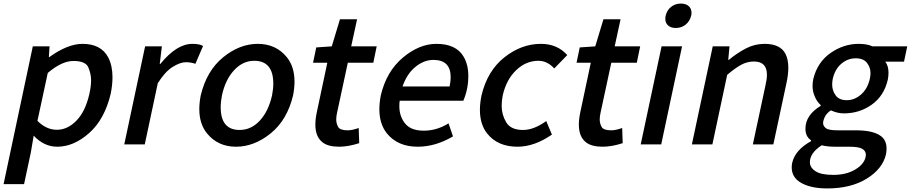

<svg xmlns="http://www.w3.org/2000/svg" viewBox="-73 -810 5109 1077"><path d="M62 223H-53L111 -550H205L201 -490H204Q307 -564 390 -564Q494 -564 534 -488Q558 -442 558 -377Q558 -334 548 -284Q514 -141 427.5 -64Q341 13 248 13Q174 13 116 -49L100 45ZM246 -82Q306 -82 356 -133.5Q406 -185 428 -282Q438 -326 438 -360Q438 -394 423 -431Q408 -468 339 -468Q274 -468 195 -401L137 -132Q187 -82 246 -82Z M739 0H624L741 -550H835L823 -451H826Q918 -564 1006 -564Q1047 -564 1066 -552L1023 -452Q998 -461 970 -461Q937 -461 894.5 -434Q852 -407 812 -343Z M1251 13Q1149 13 1088 -62Q1045 -115 1045 -198Q1045 -234 1053 -275Q1086 -413 1178.5 -488.5Q1271 -564 1373 -564Q1475 -564 1536 -489Q1579 -436 1579 -352Q1579 -316 1571 -275Q1538 -137 1445.5 -62Q1353 13 1251 13ZM1271 -81Q1336 -81 1384.5 -133.5Q1433 -186 1453 -275Q1460 -311 1460 -341Q1460 -469 1353 -469Q1289 -469 1240 -416Q1191 -363 1172 -275Q1165 -239 1165 -208Q1165 -81 1271 -81Z M1830 13Q1768 13 1737 -11Q1696 -42 1696 -111Q1696 -142 1704 -180L1763 -458H1683L1701 -544L1788 -550L1834 -702H1930L1897 -550H2040L2021 -458H1878L1818 -179Q1813 -157 1813 -140Q1813 -118 1823.5 -98.5Q1834 -79 1877 -79Q1903 -79 1939 -92L1942 -7Q1880 13 1830 13Z M2270 13Q2158 13 2097 -62Q2055 -115 2055 -197Q2055 -233 2063 -275Q2095 -410 2187 -487Q2279 -564 2375 -564Q2485 -564 2527 -493Q2554 -448 2554 -384Q2554 -310 2526 -245H2169Q2167 -229 2167 -215Q2167 -157 2199.5 -117Q2232 -77 2304 -77Q2377 -77 2443 -118L2468 -45Q2370 13 2270 13ZM2449 -325Q2455 -354 2455 -377Q2455 -474 2358 -474Q2306 -474 2258 -435.5Q2210 -397 2185 -325Z M2830 13Q2718 13 2659 -62Q2619 -113 2619 -194Q2619 -231 2628 -275Q2661 -413 2756.5 -488.5Q2852 -564 2961 -564Q3053 -564 3109 -501L3036 -426Q2997 -469 2947 -469Q2877 -469 2822 -416Q2767 -363 2747 -275Q2741 -243 2741 -216Q2741 -167 2766.5 -124Q2792 -81 2861 -81Q2922 -81 2991 -131L3023 -55Q2924 13 2830 13Z M3308 13Q3246 13 3215 -11Q3174 -42 3174 -111Q3174 -142 3182 -180L3241 -458H3161L3179 -544L3266 -550L3312 -702H3408L3375 -550H3518L3499 -458H3356L3296 -179Q3291 -157 3291 -140Q3291 -118 3301.5 -98.5Q3312 -79 3355 -79Q3381 -79 3417 -92L3420 -7Q3358 13 3308 13Z M3636 0H3521L3638 -550H3753ZM3717 -653Q3686 -653 3670 -672Q3659 -685 3659 -705Q3659 -713 3661 -722Q3668 -753 3691.5 -771.5Q3715 -790 3746 -790Q3778 -790 3794 -772Q3806 -758 3806 -738Q3806 -730 3804 -722Q3796 -690 3772.5 -671.5Q3749 -653 3717 -653Z M4265 0H4150L4221 -332Q4229 -366 4229 -391Q4229 -465 4156 -465Q4118 -465 4083.5 -446Q4049 -427 4006 -390L3923 0H3808L3925 -550H4019L4012 -474H4015Q4061 -512 4110.5 -538Q4160 -564 4216 -564Q4304 -564 4333 -508Q4349 -477 4349 -430Q4349 -393 4339 -346Z M4568 247Q4469 247 4413 211Q4368 181 4368 129Q4368 116 4371 102Q4388 31 4476 -18L4477 -23Q4445 -43 4445 -88Q4445 -164 4530 -216L4531 -220Q4506 -242 4493 -280Q4485 -302 4485 -328Q4485 -347 4489 -367Q4512 -461 4585.5 -512.5Q4659 -564 4744 -564Q4791 -564 4821 -550H5016L4998 -464H4893Q4911 -440 4911 -402Q4911 -384 4907 -363Q4886 -272 4817 -223Q4748 -174 4661 -174Q4624 -174 4588 -191Q4555 -170 4546 -133Q4544 -126 4544 -120Q4544 -104 4559 -91.5Q4574 -79 4626 -79H4727Q4825 -79 4868 -47Q4900 -23 4900 23Q4900 38 4897 55Q4878 137 4789 192Q4700 247 4568 247ZM4677 -248Q4720 -248 4756.5 -279.5Q4793 -311 4806 -367Q4810 -385 4810 -400Q4810 -432 4790 -457.5Q4770 -483 4727 -483Q4683 -483 4647 -453Q4611 -423 4598 -367Q4595 -350 4595 -335Q4595 -302 4614.5 -275Q4634 -248 4677 -248ZM4601 171Q4673 171 4722.5 142Q4772 113 4782 73L4784 59Q4784 36 4763 24.5Q4742 13 4692 13H4609Q4570 13 4536 5Q4470 48 4470 100Q4470 130 4501.5 150.5Q4533 171 4601 171Z"/></svg>

Font: l_WÎeÑOS 500W
Style: Regular
Weight: 500
Designer: R?O
Version: Version 2.00 June 21, 2023